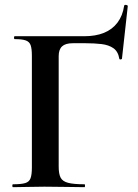

<svg xmlns="http://www.w3.org/2000/svg" viewBox="-20 -775 571 795"><path d="M34 0Q31 0 31 -6Q31 -12 34 -12Q68 -12 84.5 -17Q101 -22 106.5 -37Q112 -52 112 -81V-544Q112 -573 107 -587.5Q102 -602 87 -607.5Q72 -613 41 -613Q38 -613 38 -619Q38 -625 41 -625H329Q376 -625 410.5 -639Q445 -653 466.5 -681.5Q488 -710 494 -751Q495 -756 502.5 -754.5Q510 -753 509 -749L485 -532Q485 -530 480 -529Q475 -528 474 -532Q469 -562 449.5 -575.5Q430 -589 400.5 -592.5Q371 -596 335 -596H281Q251 -596 237 -583Q223 -570 223 -543V-85Q223 -55 231 -39.5Q239 -24 262 -18Q285 -12 330 -12Q332 -12 332 -6Q332 0 330 0Q296 0 256.5 -1Q217 -2 164 -2Q128 -2 94 -1Q60 0 34 0Z"/></svg>

Font: Cormorant Infant Light
Style: Regular
Weight: 300
Designer: Christian Thalmann (Catharsis Fonts)
Foundry: Catharsis Fonts
Version: Version 4.001